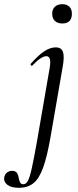

<svg xmlns="http://www.w3.org/2000/svg" viewBox="-112 -621 374 916"><path d="M-22 275Q-59 275 -77 260.5Q-95 246 -92 227Q-90 211 -79 202.5Q-68 194 -55 194Q-38 194 -31.5 203.5Q-25 213 -23 226Q-21 239 -16.5 248.5Q-12 258 -1 258Q13 258 22 240Q31 222 40.5 178Q50 134 64 56L125 -297Q135 -353 109 -353Q85 -353 43 -309Q40 -305 36 -309.5Q32 -314 35 -317Q70 -357 98.5 -376Q127 -395 154 -395Q181 -395 188.5 -373Q196 -351 187 -302L129 33Q113 125 94 178Q75 231 47.5 253Q20 275 -22 275ZM185 -509Q163 -509 150 -521Q137 -533 137 -556Q137 -577 150 -589Q163 -601 185 -601Q207 -601 219 -589Q231 -577 231 -556Q231 -509 185 -509Z"/></svg>

Font: Cormorant Infant Light Medium
Style: Italic
Weight: 500
Italic angle: -10°
Version: Version 4.001